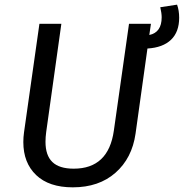

<svg xmlns="http://www.w3.org/2000/svg" viewBox="-20 -791 788 823"><path d="M612 -583 561 -218Q546 -113 475 -50.5Q404 12 292 12Q190 12 135 -40.5Q80 -93 80 -182Q80 -203 83 -224L149 -689H243L178 -225Q175 -203 175 -183Q175 -125 204.5 -96.5Q234 -68 296 -68Q445 -68 468 -231L533 -689H627L620 -641Q673 -652 673 -717Q673 -734 667 -760L739 -771Q748 -746 748 -715Q748 -654 713 -620.5Q678 -587 612 -583Z"/></svg>

Font: FiraGO
Style: Italic
Weight: 400
Italic angle: -8°
Designer: bBox Type GmbH
Foundry: bBox Type GmbH
Version: Version 1.001